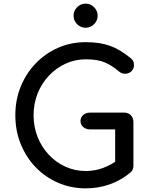

<svg xmlns="http://www.w3.org/2000/svg" viewBox="-20 -1022 817 1052"><path d="M450 10Q369 10 298.5 -20.5Q228 -51 175.5 -105.5Q123 -160 93.5 -233Q64 -306 64 -391Q64 -475 93.5 -547.5Q123 -620 175.5 -674.5Q228 -729 298 -760Q368 -791 450 -791Q527 -791 582.5 -771Q638 -751 694 -705Q702 -699 706.5 -692.5Q711 -686 712.5 -679.5Q714 -673 714 -664Q714 -645 700.5 -632Q687 -619 667.5 -618Q648 -617 631 -631Q594 -663 554.5 -680Q515 -697 450 -697Q391 -697 339 -673Q287 -649 247.5 -607Q208 -565 186 -509.5Q164 -454 164 -391Q164 -327 186 -271.5Q208 -216 247.5 -174Q287 -132 339 -108.5Q391 -85 450 -85Q501 -85 546.5 -102.5Q592 -120 634 -151Q652 -164 669.5 -162.5Q687 -161 699 -148.5Q711 -136 711 -114Q711 -104 707.5 -94.5Q704 -85 695 -77Q642 -33 580 -11.5Q518 10 450 10ZM711 -114 611 -134V-313H473Q451 -313 436 -326Q421 -339 421 -359Q421 -379 436 -392Q451 -405 473 -405H660Q683 -405 697 -390.5Q711 -376 711 -353ZM449 -870Q422 -870 402.5 -889.5Q383 -909 383 -936Q383 -963 402.5 -982.5Q422 -1002 449 -1002Q476 -1002 495.5 -982.5Q515 -963 515 -936Q515 -909 495.5 -889.5Q476 -870 449 -870Z"/></svg>

Font: Comfortaa
Style: Bold
Weight: 700
Designer: Johan Aakerlund
Foundry: Johan Aakerlund
Version: Version 3.104; ttfautohint (v1.8.1.43-b0c9)